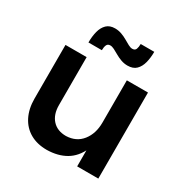

<svg xmlns="http://www.w3.org/2000/svg" viewBox="-170 -884 997 1030"><g transform="rotate(30 328.0 -369.0)"><path d="M195 -236Q195 -178 225.5 -144.5Q256 -111 310 -111Q373 -113 408.5 -158Q444 -203 444 -271H478Q478 -174 451 -113.5Q424 -53 375 -24.5Q326 4 258 5Q198 5 154.5 -20Q111 -45 87.5 -91.5Q64 -138 64 -201V-533H195ZM444 -533H575V0H444ZM495 -739Q495 -702 487 -671Q479 -640 460 -621.5Q441 -603 407 -603Q386 -603 366.5 -610Q347 -617 330 -627Q313 -637 299 -644Q285 -651 274 -651Q258 -651 252.5 -638Q247 -625 247 -606H164Q164 -644 172 -675Q180 -706 199 -724.5Q218 -743 251 -743Q272 -743 291.5 -736Q311 -729 328 -719Q345 -709 359 -701.5Q373 -694 384 -694Q401 -694 406 -707Q411 -720 411 -739Z"/></g></svg>

Font: Alexandria Medium
Style: Regular
Weight: 500
Designer: Mohamed Gaber
Foundry: Kief Type Foundry
Version: Version 5.100